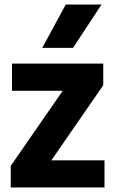

<svg xmlns="http://www.w3.org/2000/svg" viewBox="-20 -828 502 848"><path d="M27.5 0V-95.5L257 -427H33V-547H436V-451.5L207 -120H441.5V0ZM166.5 -616.5 270.5 -808H428.5L302.5 -616.5Z"/></svg>

Font: Encode Sans SmCnd
Style: Bold
Weight: 700
Width: 4
Designer: Multiple Designers
Foundry: Impallari Type
Version: Version 3.002; ttfautohint (v1.8.3) -l 8 -r 50 -G 200 -x 14 